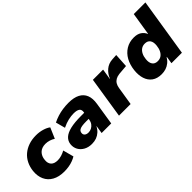

<svg xmlns="http://www.w3.org/2000/svg" viewBox="59 -1449 2205 2205"><g transform="rotate(-45 1161.0 -347.0)"><path d="M291 11Q204 11 145 -22Q86 -55 59.5 -114Q33 -173 41 -249Q48 -310 72.5 -359Q97 -408 137.5 -442.5Q178 -477 232.5 -496Q287 -515 354 -515Q408 -515 457 -500.5Q506 -486 535 -463L479 -333Q456 -349 424.5 -359Q393 -369 361 -369Q330 -369 306 -360Q282 -351 265 -334Q248 -317 238 -294Q228 -271 226 -243Q220 -192 246.5 -163Q273 -134 329 -134Q359 -134 392 -144Q425 -154 452 -170L487 -39Q465 -25 433.5 -13Q402 -1 365.5 5Q329 11 291 11Z M740 11Q683 11 641 -12.5Q599 -36 578 -75Q557 -114 562 -161Q567 -209 602 -241.5Q637 -274 705 -290Q773 -306 877 -306H949L936 -220H878Q835 -220 806 -215.5Q777 -211 761.5 -199Q746 -187 743 -164Q740 -140 756.5 -125Q773 -110 805 -110Q831 -110 854 -122Q877 -134 893 -156Q909 -178 914 -209L930 -312Q937 -352 913.5 -369.5Q890 -387 837 -387Q797 -387 750.5 -376.5Q704 -366 651 -340L620 -456Q658 -475 700.5 -488.5Q743 -502 788.5 -508.5Q834 -515 882 -515Q968 -515 1021.5 -487Q1075 -459 1096.5 -405.5Q1118 -352 1105 -273L1062 0H906L921 -97H919Q901 -61 874 -37Q847 -13 814 -1Q781 11 740 11Z M1188 0 1267 -503H1433L1412 -372H1414Q1437 -431 1482 -469Q1527 -507 1590 -511L1658 -515L1648 -346L1530 -336Q1495 -332 1470.5 -318Q1446 -304 1432 -280.5Q1418 -257 1413 -225L1377 0Z M1873 11Q1801 11 1755.5 -22Q1710 -55 1691.5 -113Q1673 -171 1681 -244Q1690 -325 1723.5 -385.5Q1757 -446 1813 -480.5Q1869 -515 1942 -515Q1999 -515 2034.5 -491.5Q2070 -468 2087 -428L2089 -429L2133 -705H2322L2210 0H2040L2054 -89H2051Q2031 -55 2003 -32.5Q1975 -10 1942 0.5Q1909 11 1873 11ZM1946 -127Q1981 -127 2005 -144Q2029 -161 2044 -191.5Q2059 -222 2063 -263Q2069 -316 2048.5 -346Q2028 -376 1982 -376Q1949 -376 1924.5 -359.5Q1900 -343 1884.5 -312.5Q1869 -282 1865 -241Q1859 -188 1880 -157.5Q1901 -127 1946 -127Z"/></g></svg>

Font: Nunito Sans 8pt Black
Style: Italic
Weight: 900
Italic angle: -9°
Version: Version 3.101;gftools[0.9.27]